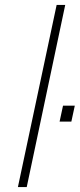

<svg xmlns="http://www.w3.org/2000/svg" viewBox="-20 -763 325 783"><path d="M53 0 211 -743H246L89 0ZM223 -267 237 -332H285L271 -267Z"/></svg>

Font: Saira SemiExpanded Thin
Style: Italic
Weight: 250
Width: 6
Italic angle: -12°
Designer: Hector Gatti with collaboration of the Omnibus-Type team
Foundry: Omnibus-Type
Version: Version 1.101